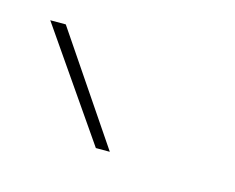

<svg xmlns="http://www.w3.org/2000/svg" viewBox="-39 -794 292 239"><g transform="rotate(15 107.0 -674.5)"><path d="M98 -605 2 -744H22L116 -605Z"/></g></svg>

Font: Murecho Thin
Style: Regular
Weight: 100
Designer: Neil Summerour
Foundry: Positype
Version: Version 1.010